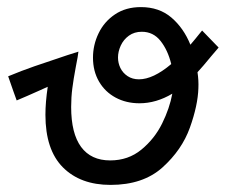

<svg xmlns="http://www.w3.org/2000/svg" viewBox="-20 -523 640 541"><path d="M108 -199.5Q108 -235 114.5 -278.5L93.5 -269Q53.5 -251 27 -240L18 -265Q5.5 -300.5 3 -308Q41.5 -324 76.8 -336.2Q112 -348.5 169.5 -367.5L201 -377.5Q200 -366.5 193.5 -334Q187 -299.5 183.8 -274.2Q180.5 -249 180.5 -221.5Q180.5 -147 208.5 -109Q236.5 -71 290.5 -71Q341.5 -71 378.5 -101.5Q415.5 -132 436.8 -175Q458 -218 465.5 -259Q420 -232 373 -232Q335.5 -232 305.8 -248Q276 -264 259 -293.2Q242 -322.5 242 -360.5Q242 -396.5 257.8 -429.2Q273.5 -462 304 -482.5Q334.5 -503 377 -503Q428.5 -503 463 -473.5Q497.5 -444 516.5 -397Q531.5 -414.5 542.5 -428.5L549.5 -437L596 -389Q591 -383.5 575.5 -365Q551 -335 536.5 -319.5Q540 -296.5 539 -274.5Q537.5 -226 515 -163.2Q492.5 -100.5 437.8 -51.2Q383 -2 291.5 -2Q206.5 -2 157.2 -51.5Q108 -101 108 -199.5ZM371.5 -299.5Q411.5 -299.5 462.5 -342.5Q453 -381.5 432.5 -407.5Q412 -433.5 379.5 -433.5Q358.5 -433.5 343.2 -422.5Q328 -411.5 320.2 -394.5Q312.5 -377.5 312.5 -361Q312.5 -345.5 319.2 -331.5Q326 -317.5 339.5 -308.5Q353 -299.5 371.5 -299.5Z"/></svg>

Font: JuliaMono Light
Style: Italic
Weight: 300
Italic angle: -9°
Monospace: yes
Designer: cormullion
Foundry: corm
Version: Version 0.054; ttfautohint (v1.8.4)